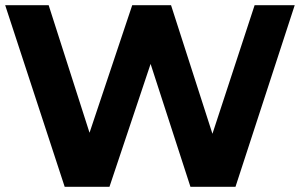

<svg xmlns="http://www.w3.org/2000/svg" viewBox="-28 -721 1159 742"><path d="M1111 -701 882 1H708L554 -474L395 1H222L-8 -701H160L318 -208L483 -701H633L793 -204L956 -701Z"/></svg>

Font: Montserrat GRBold
Style: Regular
Weight: 700
Designer: Julieta Ulanovsky
Foundry: Julieta Ulanovsky
Version: Version 1.00 May 29, 2023, initial release